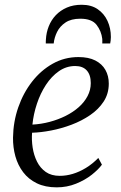

<svg xmlns="http://www.w3.org/2000/svg" viewBox="-20 -796 520 826"><path d="M418.5 -87.5Q403.5 -67 374.8 -44.2Q346 -21.5 307.2 -5.8Q268.5 10 224 10Q174.5 10 138.5 -7.5Q102.5 -25 79.8 -55Q57 -85 46.2 -123.5Q35.5 -162 36 -204Q37 -272 58.5 -334Q80 -396 118 -444.8Q156 -493.5 206.8 -522Q257.5 -550.5 317.5 -550.5Q361 -550.5 390 -535.8Q419 -521 433.5 -495.2Q448 -469.5 448 -436.5Q448 -393 426 -359.2Q404 -325.5 367.8 -300.8Q331.5 -276 287.8 -259.5Q244 -243 199.5 -234.5Q155 -226 118 -225Q115.5 -193.5 120.5 -161Q125.5 -128.5 139.2 -100.8Q153 -73 177 -56.2Q201 -39.5 237 -39.5Q265 -39.5 293.2 -48Q321.5 -56.5 349.5 -73.5Q377.5 -90.5 403 -116.5ZM303.5 -512Q265.5 -512 233.5 -489.8Q201.5 -467.5 177.5 -430.8Q153.5 -394 138.8 -349.5Q124 -305 119.5 -260Q157.5 -262 194 -271.8Q230.5 -281.5 262.5 -297.5Q294.5 -313.5 318.8 -335Q343 -356.5 356.8 -382.8Q370.5 -409 370.5 -438.5Q370.5 -474 353.2 -493Q336 -512 303.5 -512ZM177 -609Q177 -613.5 177 -617.5Q177 -621.5 177.5 -626Q179 -656 189.8 -683Q200.5 -710 220.2 -730.8Q240 -751.5 267.8 -763.5Q295.5 -775.5 331.5 -775.5Q372.5 -775.5 400.2 -756.5Q428 -737.5 442.5 -706Q457 -674.5 457 -636.5Q457 -629 456 -621.5Q455 -614 454 -609H420Q420 -613 420.2 -617.2Q420.5 -621.5 420 -628.5Q416 -662.5 395.5 -689Q375 -715.5 325.5 -715.5Q286 -715.5 261.8 -699.2Q237.5 -683 225.5 -658.5Q213.5 -634 211 -609Z"/></svg>

Font: Merriweather 60pt Light
Style: Italic
Weight: 300
Italic angle: -7.8°
Version: Version 2.101